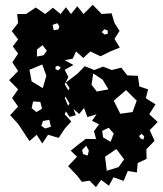

<svg xmlns="http://www.w3.org/2000/svg" viewBox="-20 -568 673 795"><path d="M55 -55 22 -91 55 -127 30 -162 55 -198 18 -236 55 -274 31 -310 55 -346 33 -376 55 -405 29 -439 55 -473 51 -510H88L128 -537L167 -510L199 -536L231 -510L253 -538L274 -510L300 -542L326 -510L364 -548L401 -510L442 -513L454 -473L475 -440L454 -407L476 -371L437 -355L396 -335L354 -355L325 -328L295 -355L281 -325L248 -319L284 -299L248 -279L263 -249L248 -219L263 -194L268 -203L253 -226L302 -264L331 -294L370 -278L407 -292L443 -278L482 -288L507 -256L551 -254L557 -210L593 -198L584 -161L624 -136L598 -95L633 -63L600 -29L620 15L586 50L587 90L550 107L547 146L509 140L492 181L450 166L431 201L399 177L377 207L351 180L319 185L299 159L262 120L299 81L273 56L301 33L335 7L378 8L369 -25L390 -53L361 -68L380 -95L342 -83L328 -121L308 -96L284 -117L294 -91L268 -84L253 -107L248 -95L275 -65L248 -35L223 3L179 -10L155 26L132 -10L102 16ZM217 -472 198 -465 202 -443 222 -446 226 -459ZM426 -442 412 -447 401 -435 413 -425 426 -428ZM156 -381 133 -363V-334L160 -339L174 -358ZM155 -301 102 -279 111 -231 157 -203 172 -254ZM232 -288 220 -296 210 -292V-281L222 -277ZM405 -238 366 -264 359 -217 381 -189 429 -198ZM546 -151 502 -195 451 -151 478 -97 529 -104ZM248 -163 262 -130 268 -139 251 -168ZM147 -146 117 -148 111 -120 131 -104 154 -118ZM184 -72 158 -67 151 -47 167 -36 191 -43ZM430 -39 403 -26 407 1 438 19 451 -15ZM577 -4 566 -14 556 -5 561 5 574 10ZM348 56 337 35 320 53 324 70 343 76ZM462 49 415 81 422 139 471 124 494 92Z"/></svg>

Font: Rubik Gemstones
Style: Regular
Weight: 400
Designer: Hubert and Fischer, NaN
Foundry: Hubert and Fischer, NaN
Version: Version 2.200